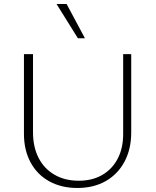

<svg xmlns="http://www.w3.org/2000/svg" viewBox="-20 -927 776 954"><path d="M364 7Q285 7 225 -26Q165 -59 132 -120Q99 -181 99 -262V-658H144V-270Q144 -197 171.5 -143Q199 -89 250.5 -59Q302 -29 371 -29Q439 -29 488.5 -58Q538 -87 565 -139Q592 -191 592 -261V-658H632V-269Q632 -186 598.5 -123.5Q565 -61 505 -27Q445 7 364 7ZM367 -737 261 -907H311L402 -737Z"/></svg>

Font: Ysabeau Infant ExtraLight
Style: Regular
Weight: 250
Designer: Christian Thalmann (Catharsis Fonts)
Version: Version 2.001;gftools[0.9.30]; featfreeze: ss01,ss02,lnum